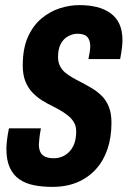

<svg xmlns="http://www.w3.org/2000/svg" viewBox="-20 -719 499 751"><path d="M185 12Q146 12 113 5.5Q80 -1 56 -17.5Q32 -34 18.5 -63Q5 -92 5 -137Q5 -151 7.5 -172Q10 -193 15 -217H140Q135 -190 134 -177Q133 -164 132 -155Q132 -135 138.5 -123Q145 -111 158 -105.5Q171 -100 190 -100Q208 -100 223.5 -106.5Q239 -113 251.5 -126Q264 -139 271 -158.5Q278 -178 278 -205Q278 -224 270.5 -238Q263 -252 250.5 -263Q238 -274 221.5 -284Q205 -294 187 -303Q166 -313 145 -326Q124 -339 106.5 -357.5Q89 -376 79 -401.5Q69 -427 69 -463Q69 -529 89 -574Q109 -619 142 -646.5Q175 -674 213.5 -686.5Q252 -699 290 -699Q328 -699 358.5 -691.5Q389 -684 412 -667.5Q435 -651 447 -625Q459 -599 459 -561Q459 -549 457 -532Q455 -515 450 -488H326Q330 -509 331.5 -519.5Q333 -530 333 -537Q333 -562 321.5 -574.5Q310 -587 283 -587Q265 -587 247 -577.5Q229 -568 218 -548Q207 -528 207 -496Q207 -476 214.5 -461Q222 -446 234.5 -435.5Q247 -425 263.5 -415.5Q280 -406 298 -397Q319 -386 340 -373.5Q361 -361 378.5 -343.5Q396 -326 406 -300.5Q416 -275 416 -239Q416 -182 400.5 -136Q385 -90 355 -57Q325 -24 282.5 -6Q240 12 185 12Z"/></svg>

Font: Archivo ExtraCondensed
Style: Bold Italic
Weight: 700
Width: 2
Italic angle: -10°
Designer: Hector Gatti
Foundry: Omnibus-Type
Version: Version 2.001